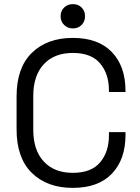

<svg xmlns="http://www.w3.org/2000/svg" viewBox="-20 -898 682 932"><path d="M333.5 14Q208.8 14 134.6 -58.5Q60.5 -131 60.5 -269.8V-430.2Q60.5 -569 134.6 -641.5Q208.8 -714 333.5 -714Q457.2 -714 523.2 -645Q589.2 -576 589.2 -456.8V-451.5H508.8V-459.2Q508.8 -539.2 466 -590.1Q423.2 -641 333.5 -641Q243.2 -641 192.4 -586Q141.5 -531 141.5 -432.2V-267.8Q141.5 -169.2 192.4 -114.1Q243.2 -59 333.5 -59Q423.2 -59 466 -110Q508.8 -161 508.8 -240.8V-256.5H589.2V-243.2Q589.2 -124 523.2 -55Q457.2 14 333.5 14ZM333.5 -760Q308.5 -760 291.4 -776.8Q274.2 -793.5 274.2 -819Q274.2 -845.2 291.4 -861.6Q308.5 -878 333.5 -878Q359.5 -878 376.1 -861.6Q392.8 -845.2 392.8 -819Q392.8 -793.5 376.1 -776.8Q359.5 -760 333.5 -760Z"/></svg>

Font: Space Grotesk Variable Light
Style: Regular
Weight: 300
Designer: Florian Karsten
Foundry: Florian Karsten
Version: Version 2.000